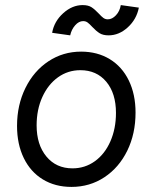

<svg xmlns="http://www.w3.org/2000/svg" viewBox="-20 -719 600 755"><path d="M47 -224Q47 -306 80 -373Q113 -440 170.5 -478Q228 -516 299 -516Q363 -516 411.5 -486.5Q460 -457 486.5 -402.5Q513 -348 513 -276Q513 -193 480.5 -126.5Q448 -60 390.5 -22Q333 16 261 16Q197 16 148.5 -13.5Q100 -43 73.5 -97.5Q47 -152 47 -224ZM265 -57Q314 -57 353 -85Q392 -113 414 -163Q436 -213 436 -275Q436 -352 398 -397.5Q360 -443 296 -443Q247 -443 208 -415Q169 -387 146.5 -337.5Q124 -288 124 -226Q124 -150 162.5 -103.5Q201 -57 265 -57ZM305 -699Q327 -699 340 -690.5Q353 -682 368 -666Q379 -654 386.5 -648.5Q394 -643 404 -643Q421 -643 436 -659Q451 -675 455 -699L526 -689Q517 -643 482.5 -611.5Q448 -580 407 -580Q385 -580 371.5 -588.5Q358 -597 343 -613Q332 -625 324.5 -630.5Q317 -636 307 -636Q290 -636 275.5 -619.5Q261 -603 256 -580L185 -590Q193 -635 228.5 -667Q264 -699 305 -699Z"/></svg>

Font: MedMera Sans
Style: Italic
Weight: 400
Italic angle: -11°
Designer: Kasper Nordkvist
Foundry: UNCUT.wtf
Version: Version 1.300